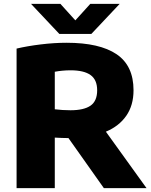

<svg xmlns="http://www.w3.org/2000/svg" viewBox="-20 -970 780 990"><path d="M65.5 0V-719.5Q120.5 -732.5 190 -741Q259.5 -749.5 323.5 -749.5Q493.5 -749.5 581 -690.5Q668.5 -631.5 668.5 -504.5Q668.5 -427 631.2 -373.2Q594 -319.5 526 -291L735.5 0H515.5L333 -258Q315 -258 297.8 -258.8Q280.5 -259.5 262.5 -260.5V0ZM343.5 -401.5Q412.5 -401.5 446.8 -425.2Q481 -449 481 -504.5Q481 -558.5 447 -583Q413 -607.5 344 -607.5Q322 -607.5 301.5 -605.5Q281 -603.5 262.5 -600V-406.5Q282.5 -404 302.5 -402.8Q322.5 -401.5 343.5 -401.5ZM286 -795 140 -950H291.5L368.5 -865L445.5 -950H597L451 -795Z"/></svg>

Font: Encode Sans SemiExpanded SemiExpanded ExtraBold
Style: Regular
Weight: 800
Width: 6
Designer: Multiple Designers
Foundry: Impallari Type
Version: Version 3.000; ttfautohint (v1.8.3) -l 8 -r 50 -G 200 -x 14 